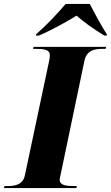

<svg xmlns="http://www.w3.org/2000/svg" viewBox="-51 -951 560 971"><path d="M132 -778 131 -771H146C215 -801 295 -846 336 -872C367 -845 415 -808 477 -771H489V-778C466 -812 423 -892 403 -931H281C240 -883 185 -824 132 -778ZM-31 0H335L338 -10H325C283 -10 251 -14 251 -42C251 -53 256 -67 260 -89L376 -644C388 -697 426 -704 470 -704H483L486 -714H119L116 -704H129C172 -704 201 -700 201 -672C201 -668 201 -657 196 -636L75 -65C65 -17 26 -10 -15 -10H-28Z"/></svg>

Font: Noto Serif Display ExtraBold
Style: Italic
Weight: 800
Italic angle: -12°
Designer: Monotype Design Team
Foundry: Monotype Imaging Inc.
Version: Version 2.009